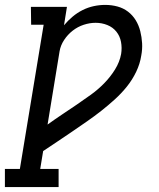

<svg xmlns="http://www.w3.org/2000/svg" viewBox="-30 -763 650 783"><path d="M-10 0V-74H51L148 -662H97L96 -735H243L231 -660Q247 -679 266 -695Q285 -711 307 -722Q329 -733 352.5 -738Q376 -743 399 -743Q425 -743 449 -736.5Q473 -730 492 -715.5Q511 -701 523.5 -680.5Q536 -660 542 -636Q548 -612 549.5 -587Q551 -562 546 -536Q541 -503 525.5 -470.5Q510 -438 487.5 -410Q465 -382 438 -357.5Q411 -333 383 -311Q355 -289 325.5 -268.5Q296 -248 266 -227.5Q236 -207 206 -187Q176 -167 146 -147L134 -74H209V0ZM164 -255Q193 -276 223 -296Q253 -316 282.5 -336Q312 -356 341 -377Q370 -398 395 -423.5Q420 -449 439 -479.5Q458 -510 464 -543Q468 -568 463.5 -592Q459 -616 444.5 -634Q430 -652 407.5 -661Q385 -670 360 -670Q336 -670 311.5 -662Q287 -654 266.5 -638Q246 -622 231.5 -600Q217 -578 213 -554Z"/></svg>

Font: Iosevka Etoile
Style: Italic
Weight: 400
Italic angle: -9°
Designer: Belleve Invis
Foundry: Belleve Invis
Version: Version 22.1.2; ttfautohint (v1.8.4)